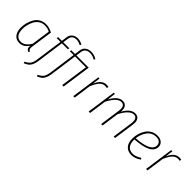

<svg xmlns="http://www.w3.org/2000/svg" viewBox="157 -1878 3213 3213"><g transform="rotate(45 1764.0 -271.0)"><path d="M324 -531Q403 -531 480 -488L425 -110Q418 -72 424 -49Q430 -26 455 -15L445 10Q414 0 399.5 -22Q385 -44 391 -89Q327 10 226 10Q150 10 107 -43.5Q64 -97 64 -193Q64 -249 78.5 -305Q93 -361 122 -413.5Q151 -466 203.5 -498.5Q256 -531 324 -531ZM326 -502Q267 -502 221 -472Q175 -442 149.5 -394Q124 -346 111.5 -295Q99 -244 99 -194Q99 -110 133 -65.5Q167 -21 229 -21Q324 -21 396 -141L443 -472Q391 -502 326 -502Z M870 -709Q767 -709 753 -612L740 -520H885L876 -491H736L669 -8Q660 57 640.5 96Q621 135 596 154.5Q571 174 521 197L510 170Q570 140 597 105.5Q624 71 636 -11L703 -491H613L618 -520H707L720 -616Q728 -675 768 -707Q808 -739 869 -739Q926 -739 983 -705L967 -680Q915 -709 870 -709Z M1342 -520 1268 0H1234L1304 -491H1047L980 -8Q971 57 951.5 96Q932 135 907 154.5Q882 174 832 197L821 170Q881 140 908 105.5Q935 71 947 -11L1014 -491H924L929 -520H1018L1031 -616Q1039 -675 1080.5 -707Q1122 -739 1190 -739Q1260 -739 1321 -698L1306 -674Q1247 -710 1188 -710Q1078 -710 1064 -612L1051 -520Z M1756 -531Q1779 -531 1805 -524L1795 -493Q1781 -499 1755 -499Q1696 -499 1654.5 -452.5Q1613 -406 1574 -312L1530 0H1496L1570 -520H1599L1580 -380Q1644 -531 1756 -531Z M2436 -531Q2495 -531 2522 -488Q2549 -445 2538 -369L2486 0H2452L2504 -367Q2513 -434 2493.5 -467.5Q2474 -501 2431 -501Q2335 -501 2234 -313L2190 0H2156L2208 -367Q2227 -501 2134 -501Q2037 -501 1938 -310L1894 0H1860L1934 -520H1962L1945 -371Q2029 -531 2139 -531Q2196 -531 2223.5 -491Q2251 -451 2243 -379Q2327 -531 2436 -531Z M3107 -410Q3107 -234 2731 -212V-198Q2731 -109 2770.5 -65Q2810 -21 2879 -21Q2952 -21 3031 -76L3049 -51Q2966 10 2878 10Q2792 10 2744 -43.5Q2696 -97 2696 -197Q2696 -255 2712 -312Q2728 -369 2759 -419Q2790 -469 2842.5 -500Q2895 -531 2961 -531Q3028 -531 3067.5 -497.5Q3107 -464 3107 -410ZM2961 -501Q2909 -501 2867 -478Q2825 -455 2798 -416.5Q2771 -378 2755 -333.5Q2739 -289 2733 -241Q3072 -264 3072 -409Q3072 -450 3043.5 -475.5Q3015 -501 2961 -501Z M3479 -531Q3502 -531 3528 -524L3518 -493Q3504 -499 3478 -499Q3419 -499 3377.5 -452.5Q3336 -406 3297 -312L3253 0H3219L3293 -520H3322L3303 -380Q3367 -531 3479 -531Z"/></g></svg>

Font: Fira Sans UltraLight
Style: Italic
Weight: 200
Italic angle: -8°
Designer: Carrois Corporate & Edenspiekermann AG
Foundry: Carrois Corporate GbR & Edenspiekermann AG
Version: Version 4.203;PS 004.203;hotconv 1.0.88;makeotf.lib2.5.64775